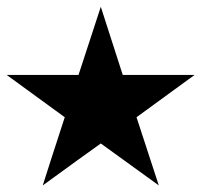

<svg xmlns="http://www.w3.org/2000/svg" viewBox="-20 -653 601 572"><path d="M453.1 -100.6Q395.5 -142.6 280.3 -225.6Q315.4 -252 386.7 -303.7Q409.2 -236.3 453.1 -100.6ZM559.6 -429.7Q502 -387.7 386.7 -303.7Q351.6 -278.3 280.3 -225.6Q222.7 -184.6 107.4 -100.6Q128.9 -168.9 172.9 -303.7Q115.2 -345.7 0 -429.7Q71.3 -429.7 213.9 -429.7Q236.3 -498 280.3 -632.8Q301.8 -565.4 345.7 -429.7Q417 -429.7 559.6 -429.7Z"/></svg>

Font: MoeStarsMC
Style: Regular
Weight: 400
Version: Version 1.0